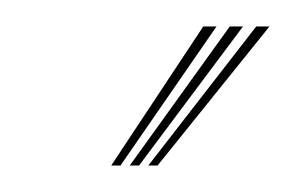

<svg xmlns="http://www.w3.org/2000/svg" viewBox="-20 -770 226 145"><path d="M64 -645 133.5 -750H143.5L71 -645ZM92 -645 173.5 -750H183.5L99 -645ZM78 -645 153.5 -750H163.5L85 -645Z"/></svg>

Font: Big Shoulders Inline Text Thin
Style: Regular
Weight: 100
Designer: Patric King
Foundry: XO Type Co
Version: Version 2.002